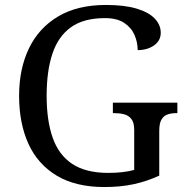

<svg xmlns="http://www.w3.org/2000/svg" viewBox="-20 -744 754 774"><path d="M401 10Q285 10 208.5 -36Q132 -82 94.5 -164.5Q57 -247 57 -358Q57 -466 96.5 -548.5Q136 -631 214 -677.5Q292 -724 407 -724Q481 -724 530 -709.5Q579 -695 603.5 -669.5Q628 -644 628 -612Q628 -580 601 -561Q574 -542 535 -542Q535 -573 522.5 -602.5Q510 -632 481 -651.5Q452 -671 403 -671Q318 -671 266.5 -634.5Q215 -598 191.5 -528Q168 -458 168 -358Q168 -258 192.5 -188.5Q217 -119 271.5 -83Q326 -47 417 -47Q446 -47 473 -50Q500 -53 521 -59V-220Q521 -250 509.5 -264.5Q498 -279 479.5 -283.5Q461 -288 439 -288H435V-330H695V-288H691Q672 -288 656.5 -283Q641 -278 631.5 -263Q622 -248 622 -216V-36Q572 -13 519 -1.5Q466 10 401 10Z"/></svg>

Font: Noto Serif Tibetan
Style: Regular
Weight: 400
Designer: Monotype Design Team
Foundry: Monotype Imaging Inc.
Version: Version 2.103